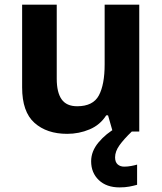

<svg xmlns="http://www.w3.org/2000/svg" viewBox="-20 -566 697 826"><path d="M579.1 -545.9V0H464.8L444.8 -69.8H437Q410.6 -28.3 365.2 -9.3Q319.8 9.8 269 9.8Q181.2 9.8 128.2 -37.6Q75.2 -85 75.2 -189.9V-545.9H224.1V-227.1Q224.1 -168.5 245.1 -138.7Q266.1 -108.9 312 -108.9Q380.4 -108.9 405.3 -155.5Q430.2 -202.1 430.2 -289.1V-545.9ZM475.1 110.8Q475.1 131.3 486.1 141.1Q497.1 150.9 514.2 150.9Q529.8 150.9 545.2 147.9Q560.5 145 569.8 142.1V229Q554.2 233.4 536.1 236.8Q518.1 240.2 494.1 240.2Q438 240.2 405 208.7Q372.1 177.2 372.1 127.9Q372.1 84.5 404.1 46.4Q436 8.3 481.9 -17.1L546.9 0Q513.2 32.2 494.1 58.8Q475.1 85.4 475.1 110.8Z"/></svg>

Font: Open Sans
Style: Bold
Weight: 700
Designer: Monotype Design Team
Foundry: Monotype Imaging Inc.
Version: Version 3.000; ttfautohint (v1.8.4)